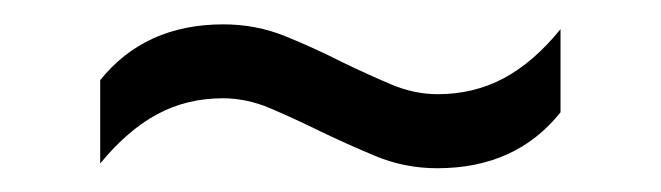

<svg xmlns="http://www.w3.org/2000/svg" viewBox="-20 -458 551 160"><path d="M344.4 -317.8Q317.3 -317.8 292.8 -328Q268.3 -338.2 245.4 -349.3Q224.6 -359.5 205.1 -367.8Q185.6 -376.1 165.8 -376.1Q135.7 -376.1 111 -362.8Q86.3 -349.5 63.5 -321.8V-391.2Q100.8 -437.7 166.2 -437.7Q193.6 -437.7 218.1 -427.7Q242.6 -417.7 265.2 -406.2Q286.1 -396.1 305.6 -387.8Q325.1 -379.5 344.8 -379.5Q374.8 -379.5 399.8 -392.8Q424.8 -406.2 447.1 -433.7V-364.4Q409.9 -317.8 344.4 -317.8Z"/></svg>

Font: Encode Sans SC Condensed Thin
Style: Regular
Weight: 100
Width: 3
Designer: Multiple Designers
Foundry: Impallari Type
Version: Version 3.002